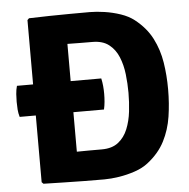

<svg xmlns="http://www.w3.org/2000/svg" viewBox="-51 -738 783 794"><g transform="rotate(-5 341.0 -341.0)"><path d="M645.5 -342Q645.5 -283.5 637.2 -229.5Q629 -175.5 605 -128.5Q581 -81.5 533.5 -44.5Q510.5 -26.5 478 -15.5Q445.5 -4.5 411.8 0.8Q378 6 350.5 6Q307.5 6 266 5.5Q224.5 5 183 4Q141.5 3 98 2L91 -5V-678L98 -685Q141.5 -686.5 183 -687.2Q224.5 -688 266 -688.2Q307.5 -688.5 350.5 -688.5Q378 -688.5 411.8 -683.5Q445.5 -678.5 478 -667.5Q510.5 -656.5 533.5 -638.5Q580.5 -601.5 604.5 -554.5Q628.5 -507.5 637 -453.8Q645.5 -400 645.5 -342ZM481 -342Q481 -380 476.5 -419.2Q472 -458.5 458.5 -491.2Q445 -524 419.2 -544.2Q393.5 -564.5 350.5 -564.5Q324.5 -564.5 299 -564.8Q273.5 -565 247 -565.5V-118Q273.5 -118.5 299 -118.5Q324.5 -118.5 350.5 -118.5Q393.5 -118.5 419.2 -138.8Q445 -159 458.5 -192.2Q472 -225.5 476.5 -264.8Q481 -304 481 -342ZM24 -282Q19.5 -297 18.2 -313Q17 -329 17 -345Q17 -359.5 18.2 -377.5Q19.5 -395.5 24 -411H374Q377.5 -395.5 379 -379.5Q380.5 -363.5 380.5 -347Q380.5 -330 379 -313.5Q377.5 -297 374 -282Z"/></g></svg>

Font: Signika Light
Style: Bold
Weight: 700
Version: Version 2.003;gftools[0.9.32]